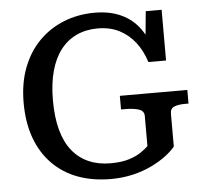

<svg xmlns="http://www.w3.org/2000/svg" viewBox="-53 -783 913 856"><g transform="rotate(-5 404.0 -355.5)"><path d="M701 -250V-103Q686 -84 658.5 -63Q631 -42 593 -23.5Q555 -5 508.5 6Q462 17 410 17Q328 17 262 -7.5Q196 -32 148.5 -80.5Q101 -129 76 -198Q51 -267 51 -355Q51 -443 77.5 -512Q104 -581 151.5 -629Q199 -677 263 -702.5Q327 -728 401 -728Q469 -728 519.5 -704.5Q570 -681 602 -637Q634 -593 647 -533L614 -560L629 -715H700V-488H621Q605 -539 576 -576.5Q547 -614 505.5 -635.5Q464 -657 408 -657Q356 -657 314 -637.5Q272 -618 242.5 -580Q213 -542 197.5 -485.5Q182 -429 182 -355Q182 -279 197.5 -222Q213 -165 243 -128Q273 -91 316 -72Q359 -53 414 -53Q464 -53 498 -64Q532 -75 553 -90Q574 -105 584 -115V-250Q584 -273 560 -280.5Q536 -288 502 -288H481V-349H783V-288H768Q737 -288 719 -280.5Q701 -273 701 -250Z"/></g></svg>

Font: Roboto Serif 20pt Medium
Style: Regular
Weight: 500
Version: Version 1.008